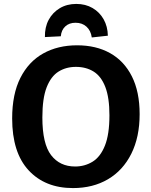

<svg xmlns="http://www.w3.org/2000/svg" viewBox="-20 -947 772 979"><path d="M352 12Q210 12 126 -78.5Q42 -169 42 -343Q42 -467 84 -550Q126 -633 200.5 -674.5Q275 -716 373 -716Q470 -716 541.5 -676Q613 -636 652.5 -557.5Q692 -479 692 -365Q692 -248 649.5 -163Q607 -78 530.5 -33Q454 12 352 12ZM363 -98Q412 -98 452 -122.5Q492 -147 515 -204.5Q538 -262 538 -359Q538 -449 517 -503.5Q496 -558 457.5 -582Q419 -606 367 -606Q317 -606 278.5 -582Q240 -558 218 -502Q196 -446 196 -348Q196 -214 240.5 -156Q285 -98 363 -98ZM369 -927Q416 -927 452 -906Q488 -885 508.5 -848.5Q529 -812 530 -765L448 -756Q443 -791 421 -811Q399 -831 365 -831Q333 -831 313 -812.5Q293 -794 290 -762L209 -758Q208 -808 228 -845.5Q248 -883 284.5 -905Q321 -927 369 -927Z"/></svg>

Font: Bitter
Style: Bold
Weight: 700
Designer: Sol Matas, and Bitter project Authors
Foundry: Sol Matas
Version: Version 2.001